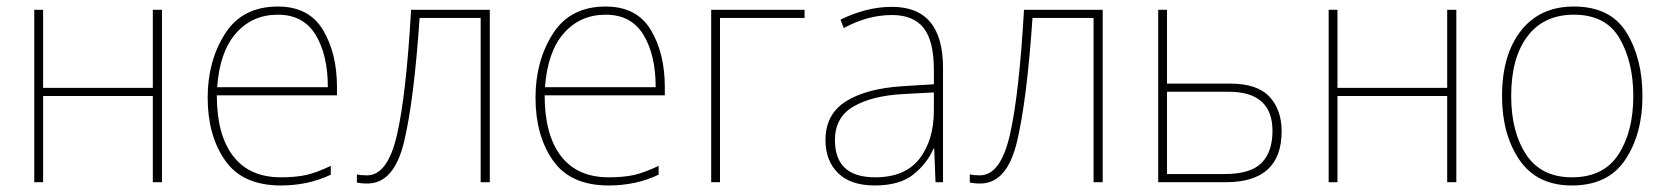

<svg xmlns="http://www.w3.org/2000/svg" viewBox="-20 -558 5106 588"><path d="M112 -528V-289H448V-528H476V0H448V-264H112V0H85V-528Z M831 -538Q722 -538 669 -454.5Q616 -371 616 -259Q616 -143 669.5 -66.5Q723 10 840 10Q924 10 993 -23V-50Q949 -29 917 -22Q885 -15 840 -15Q744 -15 694 -80Q644 -145 644 -266H1012V-291Q1012 -395 969 -466.5Q926 -538 831 -538ZM831 -513Q909 -513 946.5 -451.5Q984 -390 984 -291H645Q653 -400 703 -456.5Q753 -513 831 -513Z M1480 0V-528H1239Q1224 -267 1195.5 -144Q1167 -21 1104 -21Q1083 -21 1073 -24V1Q1077 2 1085 3Q1093 4 1105 4Q1187 4 1217.5 -124Q1248 -252 1265 -503H1452V0Z M1835 -538Q1726 -538 1673 -454.5Q1620 -371 1620 -259Q1620 -143 1673.5 -66.5Q1727 10 1844 10Q1928 10 1997 -23V-50Q1953 -29 1921 -22Q1889 -15 1844 -15Q1748 -15 1698 -80Q1648 -145 1648 -266H2016V-291Q2016 -395 1973 -466.5Q1930 -538 1835 -538ZM1835 -513Q1913 -513 1950.5 -451.5Q1988 -390 1988 -291H1649Q1657 -400 1707 -456.5Q1757 -513 1835 -513Z M2444 -528V-503H2185V0H2158V-528Z M2840 -275V-220Q2840 -129 2796 -72Q2752 -15 2660 -15Q2537 -15 2537 -129Q2537 -199 2594 -232Q2651 -265 2747 -270ZM2712 -537Q2670 -537 2630.5 -526.5Q2591 -516 2554 -498L2564 -472Q2637 -512 2712 -512Q2777 -512 2808.5 -472.5Q2840 -433 2840 -343V-300L2744 -294Q2633 -287 2570.5 -247.5Q2508 -208 2508 -129Q2508 -66 2546.5 -28Q2585 10 2659 10Q2735 10 2777 -23.5Q2819 -57 2839 -103H2841L2845 0H2868V-350Q2868 -537 2712 -537Z M3357 0V-528H3116Q3101 -267 3072.5 -144Q3044 -21 2981 -21Q2960 -21 2950 -24V1Q2954 2 2962 3Q2970 4 2982 4Q3064 4 3094.5 -124Q3125 -252 3142 -503H3329V0Z M3554 -302V-528H3527V0H3734Q3905 0 3905 -156Q3905 -222 3867.5 -262Q3830 -302 3747 -302ZM3877 -157Q3877 -93 3843.5 -59Q3810 -25 3730 -25H3554V-277H3743Q3877 -277 3877 -157Z M4076 -528V-289H4412V-528H4440V0H4412V-264H4076V0H4049V-528Z M5010 -264Q5010 -379 4961 -458.5Q4912 -538 4800 -538Q4696 -538 4638 -464Q4580 -390 4580 -264Q4580 -146 4633.5 -68Q4687 10 4794 10Q4905 10 4957.5 -69Q5010 -148 5010 -264ZM4608 -264Q4608 -381 4658 -447Q4708 -513 4800 -513Q4898 -513 4940 -440.5Q4982 -368 4982 -264Q4982 -155 4936.5 -85Q4891 -15 4794 -15Q4700 -15 4654 -84.5Q4608 -154 4608 -264Z"/></svg>

Font: Noto Sans Display Thin
Style: Regular
Weight: 250
Designer: Monotype Design Team
Foundry: Monotype Imaging Inc.
Version: Version 1.900